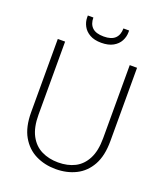

<svg xmlns="http://www.w3.org/2000/svg" viewBox="-160 -993 949 1111"><g transform="rotate(20 314.0 -437.5)"><path d="M315 12Q247 12 191.5 -15.5Q136 -43 103 -100.5Q70 -158 70 -249V-700H115V-250Q115 -172 141 -123Q167 -74 212.5 -51.5Q258 -29 315 -29Q374 -29 418 -51.5Q462 -74 487.5 -123Q513 -172 513 -250V-700H558V-249Q558 -158 526 -100.5Q494 -43 439 -15.5Q384 12 315 12ZM313 -765Q270 -765 242 -781Q214 -797 200.5 -822.5Q187 -848 187 -875V-887H221Q221 -847 243.5 -825.5Q266 -804 314 -804Q361 -804 383.5 -825.5Q406 -847 406 -887H441V-876Q441 -848 427.5 -822.5Q414 -797 385.5 -781Q357 -765 313 -765Z"/></g></svg>

Font: DM Sans 24pt ExtraLight
Style: Regular
Weight: 250
Designer: Colophon Foundry, Jonny Pinhorn
Foundry: Colophon Foundry
Version: Version 4.004;gftools[0.9.30]